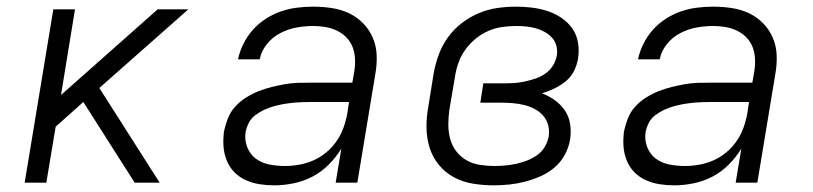

<svg xmlns="http://www.w3.org/2000/svg" viewBox="-20 -548 2440 576"><path d="M54 0 140 -520H205L163 -263L453 -520H545L278 -284L459 0H384L230 -242L147 -168L119 0Z M803 8Q803 8 803 8Q803 8 803 8H802Q780 8 758 4.5Q736 1 716.5 -8Q697 -17 682.5 -32Q668 -47 660 -67Q652 -87 650.5 -109Q649 -131 652 -154Q656 -173 663.5 -192.5Q671 -212 685.5 -228Q700 -244 718.5 -255.5Q737 -267 756 -274.5Q775 -282 795 -287Q815 -292 835 -295.5Q855 -299 875 -299.5Q895 -300 914 -300H1037L1043 -335Q1046 -354 1045 -372.5Q1044 -391 1037.5 -407.5Q1031 -424 1018.5 -436.5Q1006 -449 990 -456.5Q974 -464 956 -467Q938 -470 919 -470Q895 -470 870 -465.5Q845 -461 821.5 -449Q798 -437 781 -416Q764 -395 759 -370H694Q699 -394 710.5 -417Q722 -440 739 -459Q756 -478 778 -492Q800 -506 823.5 -514Q847 -522 871 -525Q895 -528 919 -528Q947 -528 974.5 -524Q1002 -520 1026.5 -508.5Q1051 -497 1069.5 -478Q1088 -459 1098.5 -434.5Q1109 -410 1110 -382Q1111 -354 1106 -326L1052 0H987L1004 -102Q988 -76 966 -54Q944 -32 917 -18Q890 -4 860.5 2Q831 8 803 8ZM835 -50Q856 -50 878 -54Q900 -58 920.5 -67Q941 -76 959 -91Q977 -106 990 -125Q1003 -144 1010.5 -165Q1018 -186 1022 -208L1027 -242H914Q900 -242 886 -241.5Q872 -241 857.5 -239.5Q843 -238 829 -235.5Q815 -233 800.5 -229Q786 -225 772.5 -218.5Q759 -212 746.5 -203Q734 -194 727 -180.5Q720 -167 717 -153Q713 -129 721.5 -107Q730 -85 747.5 -72Q765 -59 788 -54.5Q811 -50 835 -50Z M1462 8Q1430 8 1399 3Q1368 -2 1342 -16Q1316 -30 1297 -53Q1278 -76 1269 -104.5Q1260 -133 1259.5 -164.5Q1259 -196 1265 -228L1281 -328Q1286 -356 1296 -383.5Q1306 -411 1323.5 -435.5Q1341 -460 1365 -478.5Q1389 -497 1416.5 -508.5Q1444 -520 1472 -524Q1500 -528 1528 -528Q1553 -528 1577 -525Q1601 -522 1623.5 -514.5Q1646 -507 1665 -494Q1684 -481 1697 -462.5Q1710 -444 1714 -420Q1718 -396 1714 -372Q1711 -353 1702 -335Q1693 -317 1677 -304Q1661 -291 1643 -282.5Q1625 -274 1606 -268Q1627 -260 1645 -247Q1663 -234 1675 -216Q1687 -198 1690.5 -175Q1694 -152 1690 -128Q1686 -105 1674 -83Q1662 -61 1643 -45Q1624 -29 1601 -19Q1578 -9 1555 -3Q1532 3 1508.5 5.5Q1485 8 1462 8ZM1463 -50Q1479 -50 1495.5 -51.5Q1512 -53 1528 -56.5Q1544 -60 1560 -66Q1576 -72 1590.5 -82Q1605 -92 1614 -107Q1623 -122 1626 -138Q1629 -156 1624.5 -172.5Q1620 -189 1609.5 -201Q1599 -213 1584 -221Q1569 -229 1552.5 -233Q1536 -237 1518.5 -238.5Q1501 -240 1483 -240H1421L1430 -298H1493Q1508 -298 1523.5 -299Q1539 -300 1554.5 -303.5Q1570 -307 1585.5 -312Q1601 -317 1615 -326.5Q1629 -336 1638 -350Q1647 -364 1650 -379Q1653 -394 1649.5 -409Q1646 -424 1636.5 -434.5Q1627 -445 1614.5 -452Q1602 -459 1588 -463Q1574 -467 1559 -468.5Q1544 -470 1528 -470Q1508 -470 1486.5 -467Q1465 -464 1444.5 -455Q1424 -446 1406.5 -431.5Q1389 -417 1376 -399Q1363 -381 1355.5 -360Q1348 -339 1345 -318L1328 -218Q1325 -196 1325 -174Q1325 -152 1330.5 -131.5Q1336 -111 1348.5 -94.5Q1361 -78 1379 -67.5Q1397 -57 1419 -53.5Q1441 -50 1463 -50Z M2003 8Q2003 8 2003 8Q2003 8 2003 8H2002Q1980 8 1958 4.5Q1936 1 1916.5 -8Q1897 -17 1882.5 -32Q1868 -47 1860 -67Q1852 -87 1850.5 -109Q1849 -131 1852 -154Q1856 -173 1863.5 -192.5Q1871 -212 1885.5 -228Q1900 -244 1918.5 -255.5Q1937 -267 1956 -274.5Q1975 -282 1995 -287Q2015 -292 2035 -295.5Q2055 -299 2075 -299.5Q2095 -300 2114 -300H2237L2243 -335Q2246 -354 2245 -372.5Q2244 -391 2237.5 -407.5Q2231 -424 2218.5 -436.5Q2206 -449 2190 -456.5Q2174 -464 2156 -467Q2138 -470 2119 -470Q2095 -470 2070 -465.5Q2045 -461 2021.5 -449Q1998 -437 1981 -416Q1964 -395 1959 -370H1894Q1899 -394 1910.5 -417Q1922 -440 1939 -459Q1956 -478 1978 -492Q2000 -506 2023.5 -514Q2047 -522 2071 -525Q2095 -528 2119 -528Q2147 -528 2174.5 -524Q2202 -520 2226.5 -508.5Q2251 -497 2269.5 -478Q2288 -459 2298.5 -434.5Q2309 -410 2310 -382Q2311 -354 2306 -326L2252 0H2187L2204 -102Q2188 -76 2166 -54Q2144 -32 2117 -18Q2090 -4 2060.5 2Q2031 8 2003 8ZM2035 -50Q2056 -50 2078 -54Q2100 -58 2120.5 -67Q2141 -76 2159 -91Q2177 -106 2190 -125Q2203 -144 2210.5 -165Q2218 -186 2222 -208L2227 -242H2114Q2100 -242 2086 -241.5Q2072 -241 2057.5 -239.5Q2043 -238 2029 -235.5Q2015 -233 2000.5 -229Q1986 -225 1972.5 -218.5Q1959 -212 1946.5 -203Q1934 -194 1927 -180.5Q1920 -167 1917 -153Q1913 -129 1921.5 -107Q1930 -85 1947.5 -72Q1965 -59 1988 -54.5Q2011 -50 2035 -50Z"/></svg>

Font: Iosevka SS04 Light Extended
Style: Italic
Weight: 300
Width: 7
Italic angle: -9°
Monospace: yes
Designer: Belleve Invis
Foundry: Belleve Invis
Version: Version 19.0.0; ttfautohint (v1.8.4)